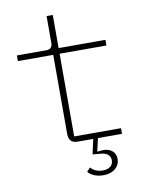

<svg xmlns="http://www.w3.org/2000/svg" viewBox="-97 -766 794 1038"><g transform="rotate(-10 300.0 -247.5)"><path d="M387 203Q356 203 334 193Q312 183 302 169L321 149Q332 162 348.5 169.5Q365 177 387 177Q413 177 428.5 165Q444 153 444 130Q444 112 430.5 99.5Q417 87 382 85L347 82L365 0H280Q231 0 231 -50V-485H37V-516H198Q232 -516 232 -549V-698H266V-516H523V-485H266V-31H523V0H391L375 70L377 72Q392 69 409 69Q438 69 457 85Q476 101 476 129Q476 161 451.5 182Q427 203 387 203Z"/></g></svg>

Font: IBM Plex Mono ExtLt
Style: Regular
Weight: 200
Monospace: yes
Designer: Mike Abbink, Paul van der Laan, Pieter van Rosmalen
Foundry: Bold Monday
Version: Version 2.3